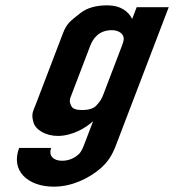

<svg xmlns="http://www.w3.org/2000/svg" viewBox="-20 -503 695 719"><path d="M382 -483C339.5 -483 306.1 -473.5 281.7 -454.5C242.3 -423.7 229.6 -414.6 215.6 -378L114.7 -114C103.1 -83.7 96.4 -77.2 105.2 -45C113 -16.6 151.3 6 196.4 6C250.6 6 300.3 -23.5 328.7 -49L294.6 40C289 54.7 283.3 65.3 277.4 72C258.9 90 237.1 99 212.1 99C179.3 99 160.9 79.3 171.7 51H51.7C19 136.4 84.1 196 181.3 196C252.3 196 313.2 163.2 352.4 131C383.9 104.6 399.8 78.9 414.6 40L611.8 -476H491.8L475 -432C460.4 -461.1 430.8 -483 382 -483ZM443 -353C442.2 -347.7 440 -340.3 436.4 -331L367.3 -150C360.7 -132.8 357.9 -127.2 341.4 -108.5C331.1 -96.8 313 -91 287.2 -91C265.5 -91 252.3 -95.7 247.6 -105C237.7 -124.3 241.1 -130.7 248.5 -150L317.7 -331C328 -358 349.3 -390 399 -390C424.1 -390 446.4 -376.3 443 -353Z"/></svg>

Font: Din Kursivschrift
Style: Breit
Weight: 400
Version: Version 1.089